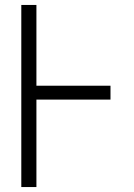

<svg xmlns="http://www.w3.org/2000/svg" viewBox="-20 -755 540 775"><path d="M66 0V-735H127V-409H426V-353H127V0Z"/></svg>

Font: Iosevka Light
Style: Regular
Weight: 300
Monospace: yes
Designer: Belleve Invis
Foundry: Belleve Invis
Version: Version 32.5.0; ttfautohint (v1.8.4)